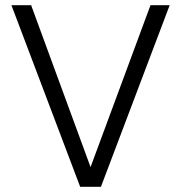

<svg xmlns="http://www.w3.org/2000/svg" viewBox="-20 -720 698 740"><path d="M289 0 24 -700H100L329 -76L560 -700H634L369 0Z"/></svg>

Font: DM Sans 24pt Light
Style: Regular
Weight: 300
Designer: Colophon Foundry, Jonny Pinhorn
Foundry: Colophon Foundry
Version: Version 4.004;gftools[0.9.30]